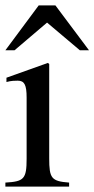

<svg xmlns="http://www.w3.org/2000/svg" viewBox="-37 -694 351 714"><path d="M294 -507 169 -674H107L-17 -507H17L138 -610L260 -507ZM220 0V-15C154 -20 146 -31 146 -105V-456L141 -460L-13 -405V-389C5 -394 20 -394 29 -394C54 -394 62 -378 62 -331V-104C62 -28 52 -19 -17 -15V0Z"/></svg>

Font: STIX Math
Style: Regular
Weight: 400
Designer: MicroPress Inc., with final additions and corrections provided by Coen Hoffman, Elsevier (retired)
Version: Version 1.1.0